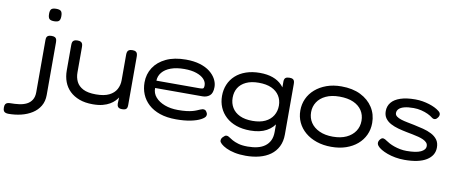

<svg xmlns="http://www.w3.org/2000/svg" viewBox="-225 -1020 3687 1550"><g transform="rotate(10 1619.0 -245.5)"><path d="M-105 205Q-118 205 -128.5 201.5Q-139 198 -144.5 189Q-150 180 -150 161Q-150 143 -144.5 134Q-139 125 -128.5 121.5Q-118 118 -104 118Q-68 118 -33.5 113.5Q1 109 27.5 96Q54 83 70 58Q86 33 86 -6V-433Q86 -446 89 -455Q92 -464 101.5 -469.5Q111 -475 130 -475Q148 -475 157.5 -469.5Q167 -464 170 -453.5Q173 -443 173 -429V2Q173 54 150 92.5Q127 131 87.5 156Q48 181 -1.5 193Q-51 205 -105 205ZM128 -595Q99 -595 88.5 -606.5Q78 -618 78 -647Q78 -676 89 -686.5Q100 -697 129 -697Q158 -697 168.5 -685.5Q179 -674 179 -645Q179 -617 168 -606Q157 -595 128 -595Z M551 11Q488 11 441 -6.5Q394 -24 362 -55Q330 -86 314 -128.5Q298 -171 298 -223V-430Q298 -444 301 -453.5Q304 -463 313.5 -469Q323 -475 342 -475Q361 -475 370.5 -469Q380 -463 383 -453Q386 -443 386 -429V-221Q386 -179 402.5 -145.5Q419 -112 457.5 -92Q496 -72 563 -72Q630 -72 670.5 -92Q711 -112 729.5 -146Q748 -180 748 -221V-430Q748 -444 751.5 -454Q755 -464 764.5 -469.5Q774 -475 793 -475Q811 -475 820 -469Q829 -463 832 -453Q835 -443 835 -429V-32Q835 -20 832 -10.5Q829 -1 819.5 4Q810 9 792 9Q778 9 769.5 5.5Q761 2 757 -4Q753 -10 751.5 -17Q750 -24 750 -30L752 -80Q743 -66 728 -50.5Q713 -35 689.5 -21Q666 -7 632 2Q598 11 551 11Z M1235 14Q1158 14 1101.5 -5.5Q1045 -25 1007.5 -59.5Q970 -94 951.5 -139Q933 -184 933 -236Q933 -304 968 -358Q1003 -412 1069.5 -443.5Q1136 -475 1232 -475Q1297 -475 1346.5 -460Q1396 -445 1429 -419Q1462 -393 1479 -361Q1496 -329 1496 -297Q1496 -246 1472 -226Q1448 -206 1413 -206H1025Q1024 -163 1052 -131Q1080 -99 1128 -81Q1176 -63 1237 -63Q1277 -63 1306 -66.5Q1335 -70 1355 -75.5Q1375 -81 1389 -87Q1403 -93 1413.5 -97.5Q1424 -102 1433 -104Q1443 -105 1451.5 -102Q1460 -99 1466 -88Q1473 -77 1473.5 -69.5Q1474 -62 1471 -54Q1466 -40 1435.5 -23.5Q1405 -7 1354 3.5Q1303 14 1235 14ZM1025 -266H1376Q1395 -266 1405 -269Q1415 -272 1415 -296Q1415 -324 1393.5 -347Q1372 -370 1331 -384Q1290 -398 1232 -398Q1167 -398 1121 -381Q1075 -364 1050.5 -334Q1026 -304 1025 -266Z M1839 206Q1789 206 1748.5 197.5Q1708 189 1679 175Q1650 161 1634.5 146.5Q1619 132 1619 121Q1619 112 1621.5 105.5Q1624 99 1631 91Q1642 80 1647.5 76.5Q1653 73 1663 73Q1672 73 1684 81.5Q1696 90 1715.5 101Q1735 112 1765.5 121Q1796 130 1842 130Q1886 130 1921.5 121.5Q1957 113 1983 94Q2009 75 2023 46Q2037 17 2037 -24L2036 -439Q2037 -460 2047.5 -468Q2058 -476 2080 -476Q2099 -476 2107.5 -470.5Q2116 -465 2119 -455.5Q2122 -446 2122 -432V-18Q2122 39 2100.5 81.5Q2079 124 2041 151.5Q2003 179 1951.5 192.5Q1900 206 1839 206ZM1840 -1Q1775 -1 1725 -18.5Q1675 -36 1640 -68Q1605 -100 1586.5 -143Q1568 -186 1568 -237Q1568 -288 1586 -331Q1604 -374 1639 -406Q1674 -438 1724.5 -455.5Q1775 -473 1838 -473Q1899 -473 1944.5 -456.5Q1990 -440 2020 -408.5Q2050 -377 2065 -333.5Q2080 -290 2080 -237Q2080 -165 2053 -112Q2026 -59 1973 -30Q1920 -1 1840 -1ZM1844 -81Q1906 -81 1948 -101Q1990 -121 2012 -157Q2034 -193 2034 -239Q2034 -284 2012 -319Q1990 -354 1948 -373.5Q1906 -393 1843 -393Q1781 -393 1739 -373Q1697 -353 1676 -318.5Q1655 -284 1655 -238Q1655 -192 1676.5 -156.5Q1698 -121 1740 -101Q1782 -81 1844 -81Z M2507 15Q2441 15 2386.5 -3.5Q2332 -22 2292.5 -55.5Q2253 -89 2232 -134Q2211 -179 2211 -231Q2211 -283 2231.5 -328Q2252 -373 2291 -407Q2330 -441 2384 -460.5Q2438 -480 2505 -480Q2597 -480 2662.5 -447.5Q2728 -415 2764 -359Q2800 -303 2800 -232Q2800 -178 2779 -133Q2758 -88 2719.5 -55Q2681 -22 2627.5 -3.5Q2574 15 2507 15ZM2505 -68Q2570 -68 2616 -89.5Q2662 -111 2687 -148.5Q2712 -186 2712 -234Q2712 -282 2688 -318.5Q2664 -355 2618 -375.5Q2572 -396 2504 -396Q2439 -396 2393 -374.5Q2347 -353 2323 -316Q2299 -279 2299 -233Q2299 -185 2323.5 -148Q2348 -111 2394.5 -89.5Q2441 -68 2505 -68Z M3107 16Q3068 16 3032 9.5Q2996 3 2966 -8Q2936 -19 2914.5 -32Q2893 -45 2882 -59Q2875 -68 2873.5 -77.5Q2872 -87 2876 -97Q2880 -107 2888 -115Q2899 -127 2911.5 -125Q2924 -123 2940 -111Q2951 -103 2969 -93.5Q2987 -84 3010 -76Q3033 -68 3059 -63Q3085 -58 3111 -58Q3190 -58 3228 -76Q3266 -94 3266 -124Q3266 -141 3255.5 -152.5Q3245 -164 3227 -172.5Q3209 -181 3186 -187Q3163 -193 3137.5 -198Q3112 -203 3086 -208Q3050 -215 3015.5 -224.5Q2981 -234 2953 -249Q2925 -264 2908 -287.5Q2891 -311 2891 -346Q2891 -387 2915.5 -417Q2940 -447 2989 -463.5Q3038 -480 3110 -480Q3142 -480 3171 -475Q3200 -470 3225.5 -462Q3251 -454 3271.5 -444Q3292 -434 3307 -422Q3324 -410 3325 -395.5Q3326 -381 3315 -367Q3306 -354 3294 -351Q3282 -348 3269 -357Q3252 -371 3227.5 -382.5Q3203 -394 3172.5 -401.5Q3142 -409 3109 -409Q3062 -409 3032.5 -401Q3003 -393 2989 -378.5Q2975 -364 2975 -345Q2975 -329 2989 -318Q3003 -307 3026.5 -299.5Q3050 -292 3079 -286.5Q3108 -281 3137 -275Q3175 -267 3212.5 -257.5Q3250 -248 3281 -232Q3312 -216 3330.5 -191Q3349 -166 3349 -127Q3349 -61 3287 -22.5Q3225 16 3107 16Z"/></g></svg>

Font: Fredoka SemiExpanded
Style: Regular
Weight: 400
Width: 6
Designer: Ben Nathan
Foundry: Milena B. Brandão, Ben Nathan
Version: Version 2.001